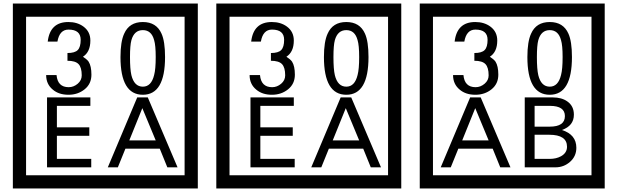

<svg xmlns="http://www.w3.org/2000/svg" viewBox="-20 -980 3505 1090"><path d="M1103 90H53V-960H1103ZM1028 15V-885H128V15ZM499 -556Q499 -504 460.5 -473Q422 -442 369 -442Q314 -442 280 -471Q242 -502 242 -554H301Q307 -485 370 -485Q398 -485 421 -504.5Q444 -524 444 -552Q444 -597 426 -616Q408 -635 363 -635V-679Q405 -679 421.5 -696Q438 -713 438 -754Q438 -812 369 -812Q318 -812 306 -744H251Q264 -855 368 -855Q419 -855 454 -829Q493 -800 493 -750Q493 -685 451 -658Q475 -642 483 -630Q499 -605 499 -556ZM917 -656Q917 -442 791 -442Q664 -442 664 -656Q664 -744 685 -789Q714 -855 791 -855Q868 -855 897 -789Q917 -745 917 -656ZM864 -656Q864 -723 855 -752Q840 -809 791 -809Q742 -809 726 -752Q718 -723 718 -656Q718 -587 726 -553Q742 -488 791 -488Q839 -488 855 -554Q864 -587 864 -656ZM498 -30H247V-427H493V-379H303V-257H487V-209H303V-78H498ZM988 -30H930L887 -136H692L649 -30H592L759 -427H819ZM864 -183 788 -366 714 -183Z M2258 90H1208V-960H2258ZM2183 15V-885H1283V15ZM1654 -556Q1654 -504 1615.5 -473Q1577 -442 1524 -442Q1469 -442 1435 -471Q1397 -502 1397 -554H1456Q1462 -485 1525 -485Q1553 -485 1576 -504.5Q1599 -524 1599 -552Q1599 -597 1581 -616Q1563 -635 1518 -635V-679Q1560 -679 1576.5 -696Q1593 -713 1593 -754Q1593 -812 1524 -812Q1473 -812 1461 -744H1406Q1419 -855 1523 -855Q1574 -855 1609 -829Q1648 -800 1648 -750Q1648 -685 1606 -658Q1630 -642 1638 -630Q1654 -605 1654 -556ZM2072 -656Q2072 -442 1946 -442Q1819 -442 1819 -656Q1819 -744 1840 -789Q1869 -855 1946 -855Q2023 -855 2052 -789Q2072 -745 2072 -656ZM2019 -656Q2019 -723 2010 -752Q1995 -809 1946 -809Q1897 -809 1881 -752Q1873 -723 1873 -656Q1873 -587 1881 -553Q1897 -488 1946 -488Q1994 -488 2010 -554Q2019 -587 2019 -656ZM1653 -30H1402V-427H1648V-379H1458V-257H1642V-209H1458V-78H1653ZM2143 -30H2085L2042 -136H1847L1804 -30H1747L1914 -427H1974ZM2019 -183 1943 -366 1869 -183Z M3413 90H2363V-960H3413ZM3338 15V-885H2438V15ZM2809 -556Q2809 -504 2770.5 -473Q2732 -442 2679 -442Q2624 -442 2590 -471Q2552 -502 2552 -554H2611Q2617 -485 2680 -485Q2708 -485 2731 -504.5Q2754 -524 2754 -552Q2754 -597 2736 -616Q2718 -635 2673 -635V-679Q2715 -679 2731.5 -696Q2748 -713 2748 -754Q2748 -812 2679 -812Q2628 -812 2616 -744H2561Q2574 -855 2678 -855Q2729 -855 2764 -829Q2803 -800 2803 -750Q2803 -685 2761 -658Q2785 -642 2793 -630Q2809 -605 2809 -556ZM3227 -656Q3227 -442 3101 -442Q2974 -442 2974 -656Q2974 -744 2995 -789Q3024 -855 3101 -855Q3178 -855 3207 -789Q3227 -745 3227 -656ZM3174 -656Q3174 -723 3165 -752Q3150 -809 3101 -809Q3052 -809 3036 -752Q3028 -723 3028 -656Q3028 -587 3036 -553Q3052 -488 3101 -488Q3149 -488 3165 -554Q3174 -587 3174 -656ZM2878 -30H2820L2777 -136H2582L2539 -30H2482L2649 -427H2709ZM2754 -183 2678 -366 2604 -183ZM3252 -141Q3252 -93 3216.5 -61.5Q3181 -30 3133 -30H2959V-427H3118Q3169 -427 3201 -404Q3238 -378 3238 -329Q3238 -266 3170 -242Q3252 -216 3252 -141ZM3187 -321Q3187 -379 3102 -379H3015V-261H3101Q3187 -261 3187 -321ZM3199 -147Q3199 -215 3098 -215H3015V-78H3101Q3138 -78 3165 -93Q3199 -112 3199 -147Z"/></svg>

Font: Unicode BMP Fallback SIL
Style: Regular
Weight: 400
Foundry: NRSI, SIL International
Version: Version 5.1 Based on Unicode 5.1